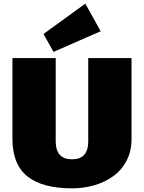

<svg xmlns="http://www.w3.org/2000/svg" viewBox="-20 -1018 788 1051"><path d="M374 13Q212 13 130 -52.5Q48 -118 48 -259V-700H285V-244Q285 -195 307.5 -170.5Q330 -146 374 -146Q463 -146 463 -244V-700H700V-259Q700 -191 673.5 -139.5Q647 -88 601 -54.5Q555 -21 496.5 -4Q438 13 374 13ZM531 -847 273 -734 218 -832 447 -998Z"/></svg>

Font: Pathway Extreme SemiCondensed Black
Style: Regular
Weight: 900
Width: 4
Version: Version 1.001;gftools[0.9.26]